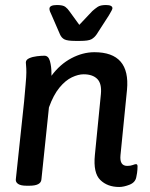

<svg xmlns="http://www.w3.org/2000/svg" viewBox="-20 -738 597 765"><path d="M280 -575Q249 -575 237 -581Q225 -587 219 -601L186 -677Q182 -685 179.5 -691.5Q177 -698 177 -703Q177 -718 207 -718Q231 -718 240.5 -710.5Q250 -703 256 -694L296 -639L348 -694Q358 -703 369 -710.5Q380 -718 402 -718Q428 -718 428 -705Q428 -700 414 -677L365 -601Q356 -588 344 -581.5Q332 -575 299 -575ZM455 7Q408 7 379.5 -21Q351 -49 358 -120L382 -363Q386 -405 367.5 -423.5Q349 -442 313 -442Q292 -442 266.5 -430Q241 -418 217 -389Q193 -360 175 -310L145 -23Q143 2 97 2H86Q63 2 52.5 -5Q42 -12 43 -23L76 -333Q79 -368 82 -401Q85 -434 85 -449Q85 -467 84 -475Q83 -483 83 -489Q83 -500 96.5 -506Q110 -512 127.5 -514Q145 -516 157 -516Q173 -516 179 -494.5Q185 -473 185 -446Q185 -440 185 -436Q219 -482 264.5 -506Q310 -530 356 -530Q500 -530 486 -380L460 -119Q456 -77 487 -77Q500 -77 509 -80.5Q518 -84 522 -84Q528 -84 528 -75Q528 -73 527.5 -62Q527 -51 523 -32Q519 -11 496 -2Q473 7 455 7Z"/></svg>

Font: Asap Medium
Style: Italic
Weight: 500
Italic angle: -6°
Designer: Pablo Cosgaya
Foundry: Omnibus-Type
Version: Version 3.001; ttfautohint (v1.8.3)